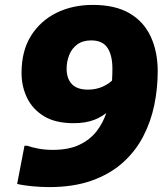

<svg xmlns="http://www.w3.org/2000/svg" viewBox="-20 -752 664 784"><path d="M180 12Q148 12 111 8.5Q74 5 50 -1L80 -157H91Q107 -151 135 -145.5Q163 -140 195 -140Q260 -140 303.5 -160.5Q347 -181 374 -215.5Q401 -250 415 -293.5Q429 -337 434 -383Q439 -429 439 -472Q439 -526 419 -556.5Q399 -587 352 -587Q318 -587 295.5 -570.5Q273 -554 262.5 -527Q252 -500 252 -472Q252 -431 273.5 -408.5Q295 -386 339 -386Q373 -386 401 -399Q429 -412 445 -431H493L427 -302Q400 -276 364.5 -262.5Q329 -249 281 -249Q206 -249 159.5 -277.5Q113 -306 90.5 -352.5Q68 -399 68 -454Q68 -545 107 -606.5Q146 -668 211.5 -700Q277 -732 359 -732Q450 -732 508.5 -698Q567 -664 595.5 -602.5Q624 -541 624 -461Q624 -391 610 -323Q596 -255 564.5 -194.5Q533 -134 481 -87.5Q429 -41 354.5 -14.5Q280 12 180 12Z"/></svg>

Font: Kufam ExtraBold
Style: Italic
Weight: 800
Italic angle: -11°
Designer: Artur Schmal
Foundry: Original Type
Version: Version 1.301; ttfautohint (v1.8.3)